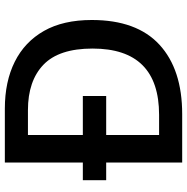

<svg xmlns="http://www.w3.org/2000/svg" viewBox="-10 -744 754 773"><g transform="rotate(-90 366.5 -357.0)"><path d="M316 -714Q425 -714 505 -674Q585 -634 629 -556.5Q673 -479 673 -364Q673 -183 573.5 -91.5Q474 0 294 0H99V-306H28V-400H99V-714ZM310 -621H210V-400H367V-306H210V-93H291Q558 -93 558 -361Q558 -496 493 -558.5Q428 -621 310 -621Z"/></g></svg>

Font: Noto Sans Adlam Medium
Style: Regular
Weight: 500
Version: Version 3.001